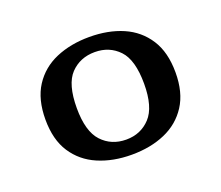

<svg xmlns="http://www.w3.org/2000/svg" viewBox="-82 -545 777 674"><g transform="rotate(-20 306.0 -208.0)"><path d="M306.3 11.3Q236.5 11.3 181.4 -12.4Q126.3 -36 94.6 -84.5Q62.9 -132.9 62.9 -208.1Q62.9 -283.4 94.4 -332.2Q126 -381 181.2 -404.7Q236.5 -428.3 306.3 -428.3Q376.9 -428.3 431.3 -404.7Q485.8 -381 517.3 -332.2Q548.8 -283.4 548.8 -208.1Q548.8 -133.2 517.3 -84.6Q485.8 -36 431.3 -12.4Q376.9 11.3 306.3 11.3ZM306.3 -45.2Q360.8 -45.2 396.2 -83.3Q431.6 -121.4 431.6 -208.1Q431.6 -297.4 396.2 -334.7Q360.8 -371.9 306.3 -371.9Q251 -371.9 215.5 -334.7Q180.1 -297.4 180.1 -208.1Q180.1 -121.4 215.5 -83.3Q251 -45.2 306.3 -45.2Z"/></g></svg>

Font: Playfair 5pt SemiExpanded Light
Style: Regular
Weight: 300
Width: 6
Designer: Claus Eggers Sørensen
Foundry: Claus Eggers Sørensen
Version: Version 2.203